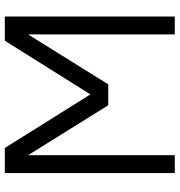

<svg xmlns="http://www.w3.org/2000/svg" viewBox="6 -757 751 803"><g transform="rotate(-90 381.5 -355.5)"><path d="M59.1 0H133.8V-613.8L342.8 -278.3H430.2L639.2 -613.8V0H713.9V-710.9H612.8L388.2 -353L164.1 -710.9H59.1Z"/></g></svg>

Font: Tuffy
Style: Regular
Weight: 500
Designer: Thatcher Ulrich, Karoly Barta and Michael Everson
Version: Version 001.270